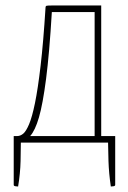

<svg xmlns="http://www.w3.org/2000/svg" viewBox="-20 -520 465 700"><path d="M46 160Q42 160 36 159Q30 158 30 154V-24H43Q54 -24 64.5 -32.5Q75 -41 86 -67Q97 -93 107.5 -144Q118 -195 128 -280Q138 -365 146 -492Q146 -498 150 -499Q154 -500 170 -500H349V-24H400V154Q400 158 394 159Q388 160 384 160Q377 112 375.5 67Q374 22 374 0H56Q56 22 55 67Q54 112 46 160ZM90 -24H325V-476H169Q160 -325 148 -232.5Q136 -140 122 -92Q108 -44 90 -24Z"/></svg>

Font: Yanone Kaffeesatz ExtraLight
Style: Regular
Weight: 200
Designer: Yanone (Cyrillic: Daniel Pouzeot, Huerta Tipografica, and Cyreal)
Foundry: Yanone
Version: Version 2.003